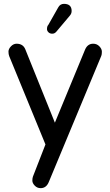

<svg xmlns="http://www.w3.org/2000/svg" viewBox="-20 -742 573 997"><path d="M506 -452 233 204Q220 235 191 235Q173 235 160.5 222Q148 209 148 196Q148 183 151 175L216 8L28 -450Q24 -460 24 -474Q24 -488 37 -501.5Q50 -515 66 -515Q99 -515 111 -487L265 -105L422 -485Q435 -515 464 -515Q483 -515 496 -501.5Q509 -488 509 -473.5Q509 -459 506 -452ZM282 -703Q292 -722 312 -722Q352 -722 352 -685Q352 -671 342 -660L273 -578Q264 -567 251.5 -567Q239 -567 231.5 -574.5Q224 -582 224 -591Q224 -606 231 -613Z"/></svg>

Font: Varela Round
Style: Regular
Weight: 400
Designer: Joe Prince
Foundry: Joe Prince
Version: Version 1.000